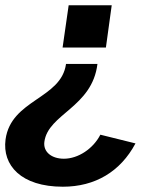

<svg xmlns="http://www.w3.org/2000/svg" viewBox="-23 -536 589 727"><path d="M214 -356H378L400 -516H237ZM490 7 357 -26C330 27 273 65 219 65C172 65 140 39 145 1C159 -105 326 -129 346 -294H227C209 -161 19 -160 -2 -8C-15 90 57 171 215 171C337 171 433 114 490 7Z"/></svg>

Font: United Sans
Style: Bold Italic
Weight: 700
Italic angle: -8°
Designer: Pablo Impallari, Rodrigo Fuenzalida (Modified by Dan O. Williams)
Version: Version 1.000;PS 001.000;hotconv 1.0.88;makeotf.lib2.5.64775